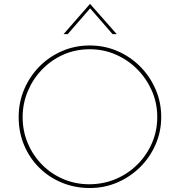

<svg xmlns="http://www.w3.org/2000/svg" viewBox="-20 -939 905 967"><path d="M74 -350Q74 -424 102 -489.5Q130 -555 179 -604.5Q228 -654 293 -682Q358 -710 432 -710Q506 -710 571 -682Q636 -654 685.5 -604.5Q735 -555 763.5 -489.5Q792 -424 792 -350Q792 -276 763.5 -211Q735 -146 685.5 -97Q636 -48 571 -20Q506 8 432 8Q358 8 293 -18.5Q228 -45 179 -93Q130 -141 102 -206.5Q74 -272 74 -350ZM94 -349Q94 -279 120 -217.5Q146 -156 192 -109.5Q238 -63 299 -37Q360 -11 429 -11Q500 -11 562 -37Q624 -63 671 -109.5Q718 -156 745 -217.5Q772 -279 772 -350Q772 -420 745 -481.5Q718 -543 671.5 -590Q625 -637 563.5 -664Q502 -691 432 -691Q360 -691 298.5 -663.5Q237 -636 191 -588Q145 -540 119.5 -478.5Q94 -417 94 -349ZM547 -767 434 -897 321 -767H300L433 -919H434L568 -767Z"/></svg>

Font: Synthetic Thin
Style: Regular
Weight: 100
Designer: Santiago Orozco
Foundry: Typemade
Version: Version 2.000; ttfautohint (v1.8.4.7-5d5b)